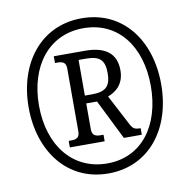

<svg xmlns="http://www.w3.org/2000/svg" viewBox="-82 -805 885 896"><g transform="rotate(-10 361.0 -357.5)"><path d="M361 10C554 10 675 -146 675 -358C675 -568 556 -725 362 -725C169 -725 47 -568 47 -358C47 -149 167 10 361 10ZM364 -37C201 -37 96 -168 96 -358C96 -545 198 -678 362 -678C526 -678 626 -547 626 -358C626 -170 527 -37 364 -37ZM204 -141H369V-172H357C335 -172 315 -176 315 -207V-330H366L460 -141H545V-172C516 -172 509 -177 497 -199L421 -344C461 -359 499 -390 499 -455C499 -533 450 -573 352 -573H204V-541H215C237 -541 256 -537 256 -506V-207C256 -176 237 -172 215 -172H204ZM351 -367H315V-536H349C414 -536 438 -515 438 -452C438 -394 417 -367 351 -367Z"/></g></svg>

Font: Noto Serif Lao Cond
Style: Regular
Weight: 400
Width: 3
Designer: Monotype Design Team
Foundry: Monotype Imaging Inc.
Version: Version 2.004